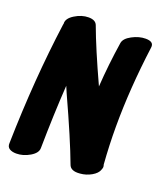

<svg xmlns="http://www.w3.org/2000/svg" viewBox="-117 -712 647 763"><g transform="rotate(20 206.5 -330.5)"><path d="M377 -263Q377 -185 383 -105Q385 -99 385 -95Q385 -92 383 -86Q383 -85 382.5 -85Q382 -85 382 -85V-83Q376 -66 354 -53.5Q332 -41 307 -39Q267 -35 259 -60Q224 -154 148 -320L136 -348Q128 -223 126 -81Q126 -60 98 -43.5Q70 -27 41 -27Q23 -27 12 -34Q1 -41 2 -57Q8 -329 41 -572L42 -576Q40 -598 69 -616Q98 -634 127 -634Q157 -634 164 -614Q196 -527 259 -390Q265 -484 280 -581Q283 -601 312 -616.5Q341 -632 369 -632Q405 -632 401 -606Q377 -424 377 -263Z"/></g></svg>

Font: Sedgwick Ave Display
Style: Regular
Weight: 400
Designer: Kevin Burke, Pedro Vergani
Foundry: Google, Inc.
Version: Version 1.000